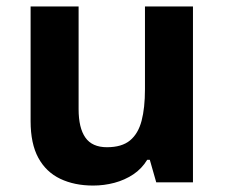

<svg xmlns="http://www.w3.org/2000/svg" viewBox="-20 -566 697 596"><path d="M579 -546V0H465L445 -70H437Q420 -42 393.5 -24.5Q367 -7 335 1.5Q303 10 269 10Q211 10 167 -11Q123 -32 99 -76Q75 -120 75 -190V-546H224V-227Q224 -169 245 -139Q266 -109 312 -109Q358 -109 383.5 -130Q409 -151 419.5 -191Q430 -231 430 -289V-546Z"/></svg>

Font: Noto Sans Devanagari
Style: Regular
Weight: 400
Designer: Jelle Bosma - Monotype Design Team
Foundry: Monotype Imaging Inc.
Version: Version 2.003